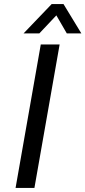

<svg xmlns="http://www.w3.org/2000/svg" viewBox="-20 -917 417 937"><path d="M179 -700H271L148 0H56ZM232 -897H290L377 -754H306L255 -842L172 -754H95Z"/></svg>

Font: Sarabun
Style: Italic
Weight: 400
Italic angle: -10°
Designer: Suppakit Chalermlarp | Katatrad Co.,Ltd.
Foundry: Cadson Demak Co.,Ltd.
Version: Version 1.000; ttfautohint (v1.6)